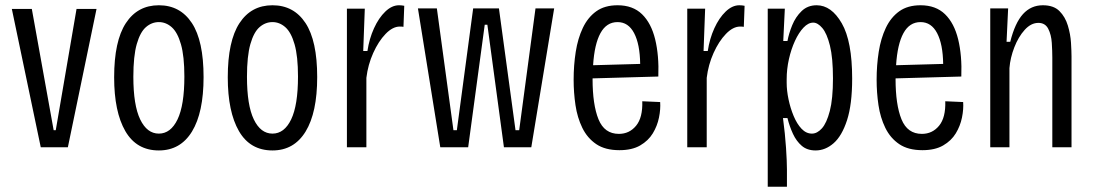

<svg xmlns="http://www.w3.org/2000/svg" viewBox="-20 -560 4157 730"><path d="M135 0 25 -526H101L184 -65H192L271 -526H347L238 0Z M584 12Q499 12 456.5 -61.5Q414 -135 414 -266Q414 -404 458.5 -472Q503 -540 584 -540Q665 -540 709.5 -472.5Q754 -405 754 -267Q754 -132 710 -60Q666 12 584 12ZM584 -52Q629 -52 655 -106Q681 -160 681 -269Q681 -346 668 -391.5Q655 -437 633 -456.5Q611 -476 584 -476Q557 -476 535 -457Q513 -438 500 -392.5Q487 -347 487 -268Q487 -160 513 -106Q539 -52 584 -52Z M1016 12Q931 12 888.5 -61.5Q846 -135 846 -266Q846 -404 890.5 -472Q935 -540 1016 -540Q1097 -540 1141.5 -472.5Q1186 -405 1186 -267Q1186 -132 1142 -60Q1098 12 1016 12ZM1016 -52Q1061 -52 1087 -106Q1113 -160 1113 -269Q1113 -346 1100 -391.5Q1087 -437 1065 -456.5Q1043 -476 1016 -476Q989 -476 967 -457Q945 -438 932 -392.5Q919 -347 919 -268Q919 -160 945 -106Q971 -52 1016 -52Z M1299 0V-527H1367L1361 -366H1377Q1384 -413 1402 -452.5Q1420 -492 1445 -516Q1470 -540 1497 -540Q1502 -540 1507 -539.5Q1512 -539 1517 -538L1514 -458Q1508 -459 1500 -459Q1473 -459 1446 -431Q1419 -403 1399 -358.5Q1379 -314 1373 -264V0Z M1654 0 1569 -528H1641L1704 -65H1717L1779 -528H1877L1940 -65H1954L2016 -528H2087L2000 0H1896L1833 -466H1823L1760 0Z M2335 11Q2281 11 2247 -12Q2213 -35 2194 -74Q2175 -113 2168 -160.5Q2161 -208 2161 -257Q2161 -312 2169 -363Q2177 -414 2196 -454Q2215 -494 2247 -517Q2279 -540 2328 -540Q2386 -540 2421 -506Q2456 -472 2471 -410.5Q2486 -349 2483 -269L2233 -262V-260Q2233 -162 2255.5 -106.5Q2278 -51 2333 -51Q2373 -51 2398.5 -82Q2424 -113 2422 -175L2490 -172Q2492 -145 2485.5 -113Q2479 -81 2462 -53Q2445 -25 2414 -7Q2383 11 2335 11ZM2328 -476Q2286 -476 2263 -434Q2240 -392 2235 -312L2414 -317Q2413 -392 2391 -434Q2369 -476 2328 -476Z M2593 0V-527H2661L2655 -366H2671Q2678 -413 2696 -452.5Q2714 -492 2739 -516Q2764 -540 2791 -540Q2796 -540 2801 -539.5Q2806 -539 2811 -538L2808 -458Q2802 -459 2794 -459Q2767 -459 2740 -431Q2713 -403 2693 -358.5Q2673 -314 2667 -264V0Z M2899 150V-527H2964L2958 -404H2974Q2979 -432 2992 -464Q3005 -496 3028 -518Q3051 -540 3085 -540Q3141 -540 3180.5 -471.5Q3220 -403 3220 -261Q3220 -163 3200.5 -103Q3181 -43 3149.5 -15.5Q3118 12 3081 12Q3049 12 3028.5 -5.5Q3008 -23 2995 -51Q2982 -79 2974 -111H2957Q2965 -51 2968.5 1.5Q2972 54 2972 84V150ZM3067 -52Q3087 -52 3105 -72Q3123 -92 3135 -138Q3147 -184 3147 -262Q3147 -340 3135.5 -386.5Q3124 -433 3106.5 -453.5Q3089 -474 3072 -474Q3053 -474 3035 -455Q3017 -436 3002.5 -404.5Q2988 -373 2979.5 -335Q2971 -297 2971 -259V-245Q2971 -216 2978 -182.5Q2985 -149 2997.5 -119Q3010 -89 3027.5 -70.5Q3045 -52 3067 -52Z M3487 11Q3433 11 3399 -12Q3365 -35 3346 -74Q3327 -113 3320 -160.5Q3313 -208 3313 -257Q3313 -312 3321 -363Q3329 -414 3348 -454Q3367 -494 3399 -517Q3431 -540 3480 -540Q3538 -540 3573 -506Q3608 -472 3623 -410.5Q3638 -349 3635 -269L3385 -262V-260Q3385 -162 3407.5 -106.5Q3430 -51 3485 -51Q3525 -51 3550.5 -82Q3576 -113 3574 -175L3642 -172Q3644 -145 3637.5 -113Q3631 -81 3614 -53Q3597 -25 3566 -7Q3535 11 3487 11ZM3480 -476Q3438 -476 3415 -434Q3392 -392 3387 -312L3566 -317Q3565 -392 3543 -434Q3521 -476 3480 -476Z M3745 0V-528H3813L3807 -401H3821Q3839 -473 3869.5 -506.5Q3900 -540 3945 -540Q3986 -540 4008 -518Q4030 -496 4040 -463Q4050 -430 4052 -397.5Q4054 -365 4054 -345V0H3981V-341Q3981 -366 3979 -397Q3977 -428 3965.5 -450.5Q3954 -473 3928 -473Q3900 -473 3876 -446.5Q3852 -420 3836.5 -380Q3821 -340 3818 -301V0Z"/></svg>

Font: Bricolage Grotesque 10pt Condensed Light
Style: Regular
Weight: 300
Width: 3
Designer: Mathieu Triay
Foundry: Atelier Triay
Version: Version 1.000; ttfautohint (v1.8.4.7-5d5b);gftools[0.9.32]